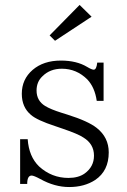

<svg xmlns="http://www.w3.org/2000/svg" viewBox="-20 -755 516 782"><path d="M62 -188H92.8Q97.7 -117.2 139.2 -77.1Q190.4 -30.3 258.8 -30.3Q299.3 -30.3 324.7 -48.3Q362.8 -75.7 362.8 -121.1Q362.8 -168.5 319.8 -194.8Q298.3 -209.5 234.9 -231L205.1 -241.2Q130.4 -265.6 106 -287.1Q68.8 -318.4 68.8 -373Q68.8 -432.1 112.8 -470.2Q157.2 -508.3 228 -508.3Q292 -508.3 335 -482.4Q353.5 -471.2 361.8 -471.2Q373 -471.2 376 -500H401.9V-344.2H374Q366.2 -398.9 335.9 -431.2Q292 -475.1 231.9 -475.1Q183.6 -475.1 152.8 -444.3Q128.9 -421.9 128.9 -386.2Q128.9 -344.7 164.1 -323.2Q186.5 -309.6 230 -295.9L254.9 -288.1Q338.9 -261.7 374 -233.9Q422.9 -195.3 422.9 -134.3Q422.9 -59.1 367.7 -22Q323.7 6.8 261.7 6.8Q202.6 6.8 144 -25.9Q117.7 -40 108.9 -40Q90.8 -40 90.8 -5.9H62ZM304.2 -734.9 353 -687 204.1 -588.9 182.1 -610.8Z"/></svg>

Font: I.Ming
Style: Regular
Weight: 400
Designer: Ichiten Fonts Project
Version: Version 5.10 Mar 24, 2018